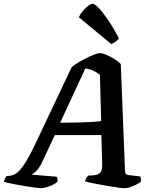

<svg xmlns="http://www.w3.org/2000/svg" viewBox="-60 -1003 814 1023"><path d="M157.5 0Q150.5 0 125.8 -3.5Q101 -7 68.5 -12.2Q36 -17.5 6.5 -23.5Q-23 -29.5 -39.5 -34.5Q-37 -44 -32.5 -52.8Q-28 -61.5 -24 -65L-8 -66.5Q2 -67.5 14 -72Q26 -76.5 42.2 -92.8Q58.5 -109 80 -144.2Q101.5 -179.5 130.5 -241L322 -645.5Q332 -654.5 352.5 -667Q373 -679.5 396.8 -691.8Q420.5 -704 441 -712Q461.5 -720 471.5 -720Q484.5 -720 505.8 -711.2Q527 -702.5 548.8 -689.2Q570.5 -676 583.5 -661.5L606 -95Q607 -80 610.8 -75.8Q614.5 -71.5 626.5 -70L687 -63Q689.5 -59.5 690.8 -52.8Q692 -46 690 -34.5Q680 -26.5 663.8 -18.2Q647.5 -10 631 -5Q614.5 0 602 0Q595 0 574.2 -2.8Q553.5 -5.5 526.2 -10.2Q499 -15 471.5 -19.8Q444 -24.5 422.8 -29.2Q401.5 -34 393.5 -37Q396 -48 400.5 -55.2Q405 -62.5 409.5 -67.5L434 -68.5Q450 -69.5 461.5 -74.2Q473 -79 479.2 -92Q485.5 -105 484.5 -132.5L480 -283.5H232L166.5 -143Q150.5 -108 132.5 -91.2Q114.5 -74.5 107 -72.5L242 -61.5Q245 -57 246.2 -49.2Q247.5 -41.5 245.5 -34Q237.5 -26 220.8 -18Q204 -10 186.5 -5Q169 0 157.5 0ZM260.5 -349Q312 -349 354.2 -350.2Q396.5 -351.5 428.2 -353.2Q460 -355 479 -358L472.5 -604Q456 -618 436 -627Q416 -636 394.5 -638ZM532.5 -768.5 360 -911Q368 -929 382.5 -945.8Q397 -962.5 411 -972.8Q425 -983 433 -983Q445 -983 467 -959.5Q489 -936 517.2 -894.5Q545.5 -853 574 -797.5Q569 -792 557.2 -782.2Q545.5 -772.5 532.5 -768.5Z"/></svg>

Font: Texturina Medium
Style: Italic
Weight: 500
Italic angle: -11°
Designer: Guillermo Torres Carreño
Foundry: Omnibus-Type
Version: Version 1.002